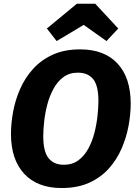

<svg xmlns="http://www.w3.org/2000/svg" viewBox="-20 -970 721 1008"><path d="M400.7 -710.8Q528 -710.8 597.1 -636.3Q666.2 -561.9 666.2 -426.2Q666.2 -370.6 654.9 -309.4Q643.6 -248.3 618.4 -190.2Q593.3 -132 551.2 -85.1Q509.1 -38.1 447.8 -10.4Q386.6 17.2 303.4 17.2Q176.5 17.2 107 -57.7Q37.6 -132.6 37.6 -267Q37.6 -322.6 48.9 -383.7Q60.2 -444.8 85.7 -503Q111.2 -561.1 153.3 -607.9Q195.4 -654.8 256.8 -682.8Q318.2 -710.8 400.7 -710.8ZM388.9 -588.5Q344 -588.5 312.6 -565Q281.2 -541.5 260.5 -503.3Q239.8 -465.1 228.2 -420.6Q216.6 -376 211.9 -332.2Q207.1 -288.4 207.1 -254.8Q207.1 -174.2 235 -139.6Q262.8 -105 314.9 -105Q360.2 -105 391.6 -128.4Q423 -151.7 443.6 -189.8Q464.3 -227.8 475.8 -272.9Q487.2 -317.9 491.9 -362Q496.7 -406.2 496.7 -440.4Q496.7 -520.3 469.3 -554.4Q442 -588.5 388.9 -588.5ZM419.5 -839.3 277.4 -754.4 226.1 -820.3 383.5 -950.4H480L600.9 -820.3L539.1 -754.4Z"/></svg>

Font: Fira Sans Variable
Style: Italic
Weight: 397
Italic angle: -8°
Designer: Carrois Corporate & Edenspiekermann AG
Foundry: Carrois Corporate GbR & Edenspiekermann AG
Version: Version 4.202